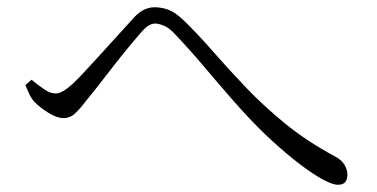

<svg xmlns="http://www.w3.org/2000/svg" viewBox="-20 -609 1040 530"><path d="M913 -99Q896 -99 864 -117.5Q832 -136 792 -168Q752 -200 709 -241Q666 -283 624.5 -330.5Q583 -378 542 -426.5Q501 -475 459 -519Q445 -533 431.5 -538.5Q418 -544 408 -544Q399 -544 389.5 -538Q380 -532 368 -518Q355 -503 335.5 -479.5Q316 -456 295.5 -429.5Q275 -403 255.5 -378Q236 -353 221 -335Q203 -311 188.5 -297Q174 -283 155 -283Q137 -283 113 -298Q89 -313 74 -329Q66 -338 60.5 -350Q55 -362 50 -374L67 -389Q85 -374 102 -362.5Q119 -351 133 -351Q143 -351 155 -358Q167 -365 180 -377Q197 -393 218.5 -416.5Q240 -440 263.5 -465.5Q287 -491 308 -514.5Q329 -538 344 -554Q358 -571 373.5 -580Q389 -589 407 -589Q426 -589 445 -582Q464 -575 487 -553Q526 -515 567.5 -467.5Q609 -420 658 -368.5Q707 -317 767 -268Q827 -219 905 -177Q921 -169 930 -155.5Q939 -142 939 -126Q939 -114 933 -106.5Q927 -99 913 -99Z"/></svg>

Font: Noto Serif JP ExtraLight Light
Style: Regular
Weight: 300
Version: Version 2.003-H1;hotconv 1.1.1;makeotfexe 2.6.0